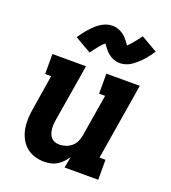

<svg xmlns="http://www.w3.org/2000/svg" viewBox="-142 -881 883 993"><g transform="rotate(20 300.0 -384.0)"><path d="M214 8Q186 8 159.5 -0.5Q133 -9 113 -27Q93 -45 81 -69.5Q69 -94 64.5 -121Q60 -148 61.5 -177Q63 -206 68 -234L98 -420H65V-530H250L198 -216Q196 -203 195 -190Q194 -177 195.5 -164.5Q197 -152 201 -140Q205 -128 213.5 -119Q222 -110 234 -106Q246 -102 259 -102Q276 -102 293.5 -108Q311 -114 325 -126Q339 -138 346.5 -155Q354 -172 357 -189L395 -420H362V-530H546L477 -110H510V0H325L336 -61Q325 -45 312 -31.5Q299 -18 283 -8.5Q267 1 249.5 4.5Q232 8 214 8ZM243 -603 153 -655Q162 -669 170.5 -680Q179 -691 187.5 -701Q196 -711 204 -719Q212 -727 219.5 -734.5Q227 -742 238 -749.5Q249 -757 260 -762.5Q271 -768 283.5 -771Q296 -774 308 -774Q313 -774 319 -773.5Q325 -773 330.5 -771.5Q336 -770 341.5 -768Q347 -766 352 -763.5Q357 -761 361.5 -758Q366 -755 370 -752.5Q374 -750 379 -745Q384 -740 387.5 -736Q391 -732 394 -728Q397 -724 400 -720.5Q403 -717 406 -712.5Q409 -708 412 -704Q420 -710 425.5 -716.5Q431 -723 438.5 -731.5Q446 -740 454.5 -751.5Q463 -763 473 -776L563 -724Q554 -711 545.5 -699.5Q537 -688 528.5 -678Q520 -668 512 -660Q504 -652 496 -645Q488 -638 477.5 -630Q467 -622 456 -616.5Q445 -611 432.5 -608Q420 -605 408 -605Q402 -605 396.5 -605.5Q391 -606 385.5 -607.5Q380 -609 374.5 -611Q369 -613 363.5 -615.5Q358 -618 354 -621Q350 -624 346 -627Q342 -630 337 -634.5Q332 -639 328.5 -643Q325 -647 322 -651Q319 -655 316 -658.5Q313 -662 309.5 -667Q306 -672 304 -675Q296 -669 290 -662.5Q284 -656 277 -647.5Q270 -639 261.5 -628Q253 -617 243 -603Z"/></g></svg>

Font: Iosevka Slab XBdExObl
Style: Regular
Weight: 800
Width: 7
Italic angle: -9°
Monospace: yes
Designer: Belleve Invis
Foundry: Belleve Invis
Version: Version 11.1.0; ttfautohint (v1.8.3)